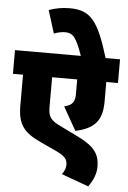

<svg xmlns="http://www.w3.org/2000/svg" viewBox="-64 -934 732 1098"><g transform="rotate(5 301.5 -385.0)"><path d="M603 -486V-622H520C456 -834 410 -888 290 -888C251 -888 209 -881 172 -867L213 -736C234 -744 257 -749 277 -749C324 -749 342 -723 378 -622H0V-486H58V-309C58 -197 97 -155 191 -111L286 -67C335 -44 350 -26 350 6C350 23 344 41 329 61L485 118C515 75 528 39 528 1C528 -66 502 -111 407 -158L285 -218C233 -244 225 -269 225 -318V-486H369V-402C369 -359 356 -337 308 -326L384 -192C495 -216 536 -266 536 -374V-486Z"/></g></svg>

Font: Noto Sans Devanagari SemiCondensed Black
Style: Regular
Weight: 900
Width: 4
Designer: Jelle Bosma - Monotype Design Team
Foundry: Monotype Imaging Inc.
Version: Version 2.004